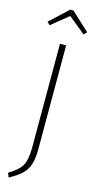

<svg xmlns="http://www.w3.org/2000/svg" viewBox="-148 -917 532 1062"><g transform="rotate(15 118.0 -386.5)"><path d="M24.9 -766.1 8.8 -782.2 112.8 -878.9H131.8L235.8 -782.2L219.2 -766.1L122.1 -845.2ZM142.1 -682.1V-87.9Q142.1 -34.7 131.3 -1.2Q120.6 32.2 95.9 56.4Q71.3 80.6 23.9 106L14.2 81.1Q70.8 47.4 88.9 13.9Q106.9 -19.5 106.9 -90.8V-682.1Z"/></g></svg>

Font: Fira Sans Compressed UltraLight
Style: Regular
Weight: 200
Width: 1
Designer: Carrois Corporate & Edenspiekermann AG
Foundry: Carrois Corporate GbR & Edenspiekermann AG
Version: Version 4.203;PS 004.203;hotconv 1.0.88;makeotf.lib2.5.64775